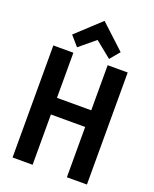

<svg xmlns="http://www.w3.org/2000/svg" viewBox="-168 -1022 895 1116"><g transform="rotate(20 280.0 -464.5)"><path d="M50 0V-693H174V-414H386V-693H510V0H386V-311H174V0ZM183 -730 131 -790 281 -929 431 -790 381 -730 281 -811Z"/></g></svg>

Font: Ubuntu Sans Mono SemiBold
Style: Regular
Weight: 600
Monospace: yes
Designer: Dalton Maag Ltd
Foundry: Dalton Maag Ltd
Version: Version 1.006